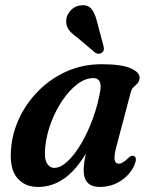

<svg xmlns="http://www.w3.org/2000/svg" viewBox="-20 -710 576 740"><path d="M428 -143Q419 -107.5 422 -93.2Q425 -79 437.5 -79Q453 -79 476 -102.5Q487.5 -112.5 495.5 -109Q510.5 -103.5 498 -73Q480 -35 444.2 -12.2Q408.5 10.5 364.5 10.5Q302.5 10.5 302.5 -54Q302.5 -67 304.5 -82.2Q306.5 -97.5 311 -118.5Q235 10.5 127 10.5Q73.5 10.5 44.5 -26.5Q15.5 -63.5 23 -140Q28 -199.5 55.2 -256.8Q82.5 -314 128.8 -360.5Q175 -407 236.8 -434.8Q298.5 -462.5 372 -462.5Q447.5 -462.5 483.8 -446.8Q520 -431 518 -408Q516.5 -395.5 509.8 -388.5Q503 -381.5 495.2 -374.5Q487.5 -367.5 484 -354.5ZM154.5 -145Q149.5 -101 160.2 -82Q171 -63 189.5 -63Q213.5 -63 240.5 -88.2Q267.5 -113.5 292.8 -156.2Q318 -199 337.5 -252Q357 -305 366.5 -360.5Q374 -409 339.5 -409Q309 -409 278.2 -385.8Q247.5 -362.5 221.2 -324Q195 -285.5 177.2 -238.8Q159.5 -192 154.5 -145ZM353.5 -628 379 -532.5Q381 -525.5 380.2 -519Q379.5 -512.5 373 -507.5Q361.5 -498 347.5 -506.5L277 -566Q254 -582 243.5 -597.8Q233 -613.5 235.5 -636Q238 -654.5 253.5 -671Q269 -687.5 293 -689.5Q319.5 -692 332.8 -675.2Q346 -658.5 353.5 -628Z"/></svg>

Font: Fraunces 72pt S050 SemiBold
Style: Italic
Weight: 600
Italic angle: -16°
Version: Version 1.000; ttfautohint (v1.8.3)